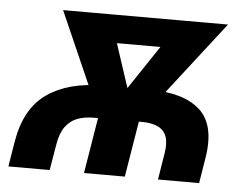

<svg xmlns="http://www.w3.org/2000/svg" viewBox="-44 -592 832 645"><g transform="rotate(5 372.5 -269.5)"><path d="M6.3 0 20.5 -86.9Q39.6 -198.7 111.3 -248.3Q183.1 -297.9 296.4 -297.9H458.5Q571.3 -297.9 626.5 -248.3Q681.6 -198.7 663.6 -86.9L649.4 0H510.7L524.9 -87.4Q531.2 -124 523.4 -145.8Q515.6 -167.5 494.6 -177.7Q473.6 -188 440.4 -188H278.3Q247.1 -188 222.9 -179Q198.7 -169.9 182.6 -147.9Q166.5 -126 160.2 -87.4L145.5 0ZM261.2 0 302.2 -249.5H439.9L398.9 0ZM295.9 -192.9 143.6 -539.1H302.2L400.4 -240.2L378.4 -192.9ZM349.6 -192.9 345.7 -243.2 543.5 -539.1H699.7L431.2 -192.9ZM222.7 -444.3 238.3 -539.1H621.6L606 -444.3Z"/></g></svg>

Font: Inter 18pt
Style: Bold Italic
Weight: 700
Italic angle: -9.3988°
Designer: Rasmus Andersson
Foundry: rsms
Version: Version 4.001;git-66647c0bb